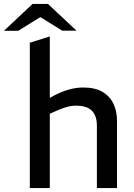

<svg xmlns="http://www.w3.org/2000/svg" viewBox="-76 -955 682 975"><path d="M75.4 0V-738L176.9 -770V-457.9L198.6 -469.7Q235.9 -489.7 273.3 -500.2Q310.7 -510.6 346.9 -510.6Q406.9 -510.6 444.3 -488.6Q481.8 -466.5 500 -428.4Q518.2 -390.4 518.2 -341.1V0H416V-317.4Q416 -367.3 390.4 -392.8Q364.9 -418.4 310.1 -418.4Q285.8 -418.4 263.4 -411.9Q240.9 -405.3 217 -395L176.9 -377.5V0ZM-55.8 -798.7 89.3 -935H167.5L145.1 -878.3L16.8 -798.7ZM239.8 -799.4 112.5 -878.3 89.3 -935H167.5L312.4 -799.4Z"/></svg>

Font: REM Medium
Style: Regular
Weight: 500
Designer: Octavio Pardo
Foundry: Ashler Design
Version: Version 1.005;gftools[0.9.28]